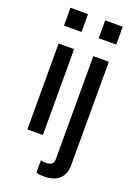

<svg xmlns="http://www.w3.org/2000/svg" viewBox="-173 -788 758 1071"><g transform="rotate(20 206.0 -252.5)"><path d="M57 0V-510H149V0ZM51 -614V-720H155V-614ZM234 215Q216 215 205.5 213.5Q195 212 187 209V136Q192 138 200 139Q208 140 217 140Q240 140 251.5 130.5Q263 121 263 101V-510H355V107Q355 156 324.5 185.5Q294 215 234 215ZM257 -614V-720H361V-614Z"/></g></svg>

Font: Instrument Sans Condensed Medium
Style: Regular
Weight: 500
Width: 3
Designer: Rodrigo Fuenzalida
Foundry: fragTYPE
Version: Version 1.000;gftools[0.9.28]